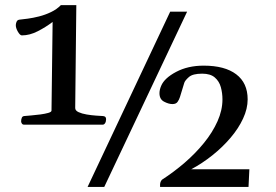

<svg xmlns="http://www.w3.org/2000/svg" viewBox="-20 -739 1090 759"><path d="M75.7 -246.1Q69.3 -246.1 66.4 -250.7Q63.5 -255.4 63.5 -258.8Q63.5 -267.1 66.2 -273.4Q68.8 -279.8 76.2 -280.3Q85.9 -281.2 103.8 -282.7Q121.6 -284.2 139.9 -286.6Q158.2 -289.1 170.9 -292.7Q183.6 -296.4 183.6 -301.8L188 -652.3Q161.1 -631.8 129.2 -615.5Q97.2 -599.1 66.4 -599.1Q59.1 -599.1 50.5 -614Q42 -628.9 42.5 -640.6Q43 -648.4 46.4 -654.8Q49.8 -661.1 59.6 -661.6Q69.8 -662.6 90.1 -665.3Q110.4 -668 134.5 -674.1Q158.7 -680.2 181.6 -691.2Q204.6 -702.1 220.7 -718.8H281.7L277.3 -312Q277.3 -301.8 290.5 -295.7Q303.7 -289.6 322.8 -286.4Q341.8 -283.2 359.6 -282Q377.4 -280.8 386.2 -280.3Q399.4 -279.8 399.4 -268.1Q399.4 -258.3 395.5 -252.2Q391.6 -246.1 385.7 -246.1ZM326.2 0 652.8 -692.9H719.7L392.1 0ZM612.8 0V-10.7Q613.8 -22 620.6 -28.8Q667.5 -59.1 710.2 -95.9Q752.9 -132.8 786.6 -174.3Q820.3 -215.8 839.8 -259.5Q859.4 -303.2 859.4 -346.2Q859.4 -371.1 853 -394.3Q846.7 -417.5 829.3 -432.6Q812 -447.8 779.3 -447.8Q741.7 -447.8 726.6 -434.3Q711.4 -420.9 708.5 -411.6L691.4 -355.5Q688 -344.7 681.9 -336.2Q675.8 -327.6 661.6 -327.6Q646.5 -327.6 628.4 -337.2Q610.4 -346.7 610.4 -370.6Q610.4 -384.3 617.2 -399.9Q629.9 -430.2 676.3 -454.8Q722.7 -479.5 785.2 -479.5Q868.7 -479.5 913.8 -445.3Q959 -411.1 959 -346.2Q959 -309.1 940.9 -270.3Q922.9 -231.4 891.6 -194.6Q860.4 -157.7 820.1 -125.5Q779.8 -93.3 735.8 -69.8H965.8L962.4 0Z"/></svg>

Font: Gelasio
Style: Regular
Weight: 400
Designer: Eben Sorkin
Foundry: Eben Sorkin
Version: Version 1.008